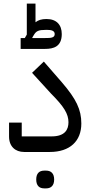

<svg xmlns="http://www.w3.org/2000/svg" viewBox="-20 -839 508 1060"><path d="M94 -569H229C275 -569 321 -581 321 -651C321 -702 292 -734 237 -734C209 -734 191 -728 176 -716V-819H128V-648L117 -629H94ZM167 -646C180 -668 193 -674 232 -674H242C262 -674 282 -670 282 -651C282 -630 261 -629 229 -629H159L158 -631ZM224 201H235C261 201 279 186 279 152C279 118 261 103 235 103H224C197 103 180 118 180 152C180 186 197 201 224 201ZM113 0H255C366 0 429 -60 429 -157C429 -234 401 -292 322 -384L222 -499L157 -437L262 -322C333 -251 358 -210 358 -164C358 -124 339 -86 265 -86H100V-162H30V-85C30 -30 65 0 113 0Z"/></svg>

Font: IBM Plex Arabic
Style: Regular
Weight: 400
Designer: Mike Abbink, Paul van der Laan, Pieter van Rosmalen, Wael Morcos, Khajak Apelian
Foundry: Bold Monday
Version: Version 1.0